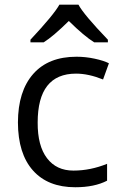

<svg xmlns="http://www.w3.org/2000/svg" viewBox="-20 -786 516 816"><path d="M140.1 -265.1Q139.6 -166.5 179.7 -113.8Q219.7 -61 292 -61Q364.3 -61 435.1 -89.8V-18.1Q381.3 9.8 299.8 9.8Q183.6 9.8 120.1 -61.5Q56.6 -132.8 56.2 -265.6Q56.6 -398.4 121.1 -471.7Q185.5 -544.9 305.2 -544.9Q343.8 -544.9 382.3 -536.6Q420.9 -528.3 442.9 -517.1L418 -448.2Q356 -473.1 303.2 -473.1Q140.1 -473.1 140.1 -265.1ZM438.5 -606H380.4Q337.4 -632.8 272.5 -696.8Q206.1 -631.3 165.5 -606H109.4V-617.2Q208.5 -723.1 232.4 -766.1H313.5Q335.4 -724.6 438.5 -617.2Z"/></svg>

Font: OpenSans
Style: Regular
Weight: 400
Foundry: Ascender Corporation
Version: Version 1.10